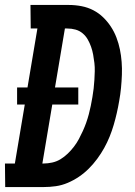

<svg xmlns="http://www.w3.org/2000/svg" viewBox="-49 -755 544 775"><path d="M-28 0 -29 -95H11L51 -333H20V-402H62L102 -640H75L74 -735H228Q255 -735 280.5 -730Q306 -725 328 -713.5Q350 -702 367.5 -685Q385 -668 398.5 -647.5Q412 -627 421 -603.5Q430 -580 435 -555.5Q440 -531 442 -505Q444 -479 443 -453Q442 -427 439.5 -400.5Q437 -374 432 -347Q428 -323 422.5 -299Q417 -275 410 -251Q403 -227 393.5 -203.5Q384 -180 371.5 -157.5Q359 -135 343.5 -114Q328 -93 309.5 -74.5Q291 -56 269.5 -41.5Q248 -27 224.5 -17Q201 -7 176.5 -3.5Q152 0 128 0ZM122 -95H127Q144 -95 162 -99Q180 -103 195.5 -112.5Q211 -122 224.5 -135Q238 -148 249.5 -163Q261 -178 269.5 -194Q278 -210 285.5 -226.5Q293 -243 299 -260Q305 -277 309.5 -294Q314 -311 317.5 -328Q321 -345 324 -363Q327 -380 329 -397.5Q331 -415 332 -432.5Q333 -450 333.5 -467Q334 -484 332 -501Q330 -518 327 -534.5Q324 -551 318.5 -566.5Q313 -582 305 -596Q297 -610 284.5 -620.5Q272 -631 256 -635.5Q240 -640 222 -640H213L173 -402H267V-333H162Z"/></svg>

Font: Iosevka QP
Style: Bold Italic
Weight: 700
Italic angle: -9°
Designer: Belleve Invis
Foundry: Belleve Invis
Version: Version 20.0.0; ttfautohint (v1.8.4)